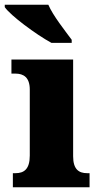

<svg xmlns="http://www.w3.org/2000/svg" viewBox="-43 -786 416 806"><path d="M173 -606H258V-619C230 -657 179 -721 160 -766H-23V-756C1 -721 107 -642 173 -606ZM11 0H333V-59H323C288 -59 264 -75 264 -130V-536H5V-477H22C56 -477 82 -461 82 -410V-133C82 -76 58 -59 22 -59H11Z"/></svg>

Font: Noto Serif Devanagari SemiCondensed Black
Style: Regular
Weight: 900
Width: 4
Designer: Universal Thirst, Indian Type Foundry and the Monotype Design Team
Foundry: Monotype Imaging Inc.
Version: Version 2.004